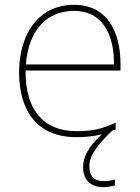

<svg xmlns="http://www.w3.org/2000/svg" viewBox="-20 -558 580 795"><path d="M350 131C350 81 391 34 446 -18C451 -19 455 -21 459 -23V-50C397 -22 360 -15 296 -15C159 -15 84 -105 86 -266H479V-291C479 -430 422 -538 287 -538C133 -538 59 -408 59 -259C59 -104 130 10 296 10C336 10 370 6 402 -2C346 49 324 92 324 135C324 190 360 217 406 217C427 217 445 213 456 209V185C445 189 427 192 408 192C369 192 350 170 350 131ZM287 -513C399 -513 453 -423 452 -291H87C99 -436 175 -513 287 -513Z"/></svg>

Font: Noto Sans Meetei Mayek Thin
Style: Regular
Weight: 100
Designer: Monotype Design Team and Neelakash Kshetrimayum
Foundry: Monotype Imaging Inc.
Version: Version 2.002